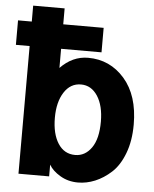

<svg xmlns="http://www.w3.org/2000/svg" viewBox="-58 -872 751 938"><g transform="rotate(5 317.5 -403.0)"><path d="M219.7 -288.1Q219.7 -209 250 -162.1Q280.3 -115.2 334 -115.2Q382.8 -115.2 414.1 -159.7Q445.3 -204.1 445.3 -288.1Q445.3 -366.2 414.6 -413.6Q383.8 -460.9 333 -460.9Q281.2 -460.9 250.5 -413.1Q219.7 -365.2 219.7 -288.1ZM-1 -626V-746.1H66.4V-824.2H220.7V-746.1H418.9V-626H220.7V-532.2Q280.3 -593.8 356.4 -593.8Q463.9 -593.8 535.2 -512.2Q606.4 -430.7 606.4 -288.1Q606.4 -208 583 -146.5Q559.6 -85 522 -50.8Q484.4 -16.6 442.9 0.5Q401.4 17.6 359.4 17.6Q310.5 17.6 272 -5.4Q233.4 -28.3 216.8 -57.6V0H66.4V-626Z"/></g></svg>

Font: Gothic A1 Black
Style: Regular
Weight: 900
Version: Version 2.50